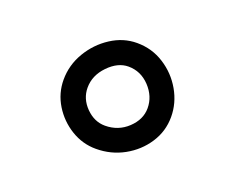

<svg xmlns="http://www.w3.org/2000/svg" viewBox="-57 -901 523 430"><g transform="rotate(20 205.0 -686.0)"><path d="M335 -683.1Q335 -648.9 316.4 -620.6Q297.9 -592.3 267.3 -575.4Q236.8 -558.6 200.7 -558.6Q168.9 -558.6 141.4 -575.4Q113.8 -592.3 96.9 -619.9Q80.1 -647.5 80.1 -679.7Q80.1 -714.4 98.1 -744.9Q116.2 -775.4 145.3 -794.2Q174.3 -813 207 -813Q242.7 -813 271.7 -794.4Q300.8 -775.9 317.9 -746.1Q335 -716.3 335 -683.1ZM278.8 -683.6Q278.8 -711.9 257.6 -734.4Q236.3 -756.8 207 -756.8Q181.6 -756.8 159.2 -733.6Q136.7 -710.4 136.7 -681.2Q136.7 -654.8 156.7 -634.5Q176.8 -614.3 202.1 -614.3Q233.9 -614.3 256.3 -635.5Q278.8 -656.7 278.8 -683.6Z"/></g></svg>

Font: Mikhak-DS2-FD Medium
Style: Regular
Weight: 500
Designer: Amin Abedi
Version: Version 3.4